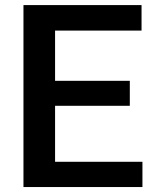

<svg xmlns="http://www.w3.org/2000/svg" viewBox="-20 -754 623 774"><path d="M503.3 -327.5H202V-101.8H554.2V0H74.6V-733.5H550.6V-630.7H202V-428.2H503.3Z"/></svg>

Font: Vazir FD Medium
Style: Regular
Weight: 500
Foundry: DejaVu fonts team - Redesigned by Saber Rastikerdar
Version: Version 21.10;October 20, 2019;FontCreator 12.0.0.2547 64-bi